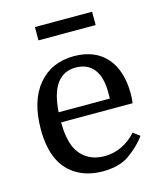

<svg xmlns="http://www.w3.org/2000/svg" viewBox="-111 -812 766 905"><g transform="rotate(-15 272.0 -360.0)"><path d="M424 -665V-730H145V-665ZM497 -264C500 -291 500 -298 500 -311C500 -460 423 -550 287 -550C213 -550 155 -524 112 -473C69 -422 47 -349 47 -256C47 -199 56 -147 76 -106C113 -30 187 10 279 10C332 10 375 -1 408 -24C441 -47 470 -74 493 -106L461 -130C420 -85 368 -57 305 -57C248 -57 195 -82 168 -143C155 -175 148 -215 148 -264ZM281 -496C357 -496 399 -442 399 -346V-313H149C157 -435 201 -496 281 -496Z"/></g></svg>

Font: Domine
Style: Regular
Weight: 400
Designer: Pablo Impallari, Rodrigo Fuenzalida, Brenda Gallo
Foundry: Pablo Impallari, Rodrigo Fuenzalida, Brenda Gallo
Version: Version 2.000